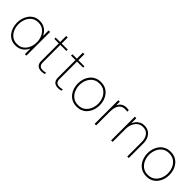

<svg xmlns="http://www.w3.org/2000/svg" viewBox="251 -1846 3037 3037"><g transform="rotate(45 1770.0 -327.5)"><path d="M303 -540Q351 -540 385.5 -525.5Q420 -511 443.5 -490Q467 -469 481.5 -448Q496 -427 502 -413H506V-530H540V0H506V-117H502Q496 -104 481.5 -82.5Q467 -61 443.5 -40Q420 -19 385.5 -4.5Q351 10 303 10Q243 10 198.5 -13Q154 -36 124.5 -75.5Q95 -115 80 -164Q65 -213 65 -265Q65 -316 80 -365Q95 -414 124.5 -453.5Q154 -493 198.5 -516.5Q243 -540 303 -540ZM304 -506Q235 -506 189.5 -470.5Q144 -435 121.5 -380Q99 -325 99 -265Q99 -205 121.5 -150Q144 -95 189.5 -59.5Q235 -24 304 -24Q372 -24 417.5 -59.5Q463 -95 485.5 -150Q508 -205 508 -265Q508 -325 485.5 -380Q463 -435 417.5 -470.5Q372 -506 304 -506Z M884 10Q861 10 842 5.5Q823 1 808.5 -8.5Q794 -18 784.5 -32Q775 -46 770 -64.5Q765 -83 765 -106V-665H799V-106Q799 -69 817.5 -44.5Q836 -20 885 -20Q908 -20 929.5 -25Q951 -30 951 -30V0Q951 0 930 5Q909 10 884 10ZM935 -500H665V-530H935Z M1257 10Q1234 10 1215 5.5Q1196 1 1181.5 -8.5Q1167 -18 1157.5 -32Q1148 -46 1143 -64.5Q1138 -83 1138 -106V-665H1172V-106Q1172 -69 1190.5 -44.5Q1209 -20 1258 -20Q1281 -20 1302.5 -25Q1324 -30 1324 -30V0Q1324 0 1303 5Q1282 10 1257 10ZM1308 -500H1038V-530H1308Z M1671 10Q1610 10 1564 -13Q1518 -36 1487 -75.5Q1456 -115 1441 -164Q1426 -213 1426 -265Q1426 -317 1441 -366Q1456 -415 1487 -454.5Q1518 -494 1564 -517Q1610 -540 1671 -540Q1733 -540 1778.5 -517Q1824 -494 1855 -454.5Q1886 -415 1901 -366Q1916 -317 1916 -265Q1916 -213 1901 -164Q1886 -115 1855 -75.5Q1824 -36 1778.5 -13Q1733 10 1671 10ZM1671 -24Q1741 -24 1787.5 -59Q1834 -94 1857.5 -149.5Q1881 -205 1881 -265Q1881 -326 1857.5 -381Q1834 -436 1787.5 -471Q1741 -506 1671 -506Q1601 -506 1554.5 -471Q1508 -436 1484.5 -381Q1461 -326 1461 -265Q1461 -205 1484.5 -149.5Q1508 -94 1554.5 -59Q1601 -24 1671 -24Z M2100 0H2066V-530H2100V-456H2104Q2115 -479 2133 -498Q2151 -517 2178 -528.5Q2205 -540 2242 -540Q2263 -540 2279 -537.5Q2295 -535 2295 -535V-501Q2295 -501 2278.5 -503.5Q2262 -506 2243 -506Q2218 -506 2193 -498Q2168 -490 2147 -468Q2126 -446 2113 -406Q2100 -366 2100 -302Z M2469 0H2435V-530H2469V-420H2472Q2480 -442 2500.5 -470Q2521 -498 2556.5 -519Q2592 -540 2644 -540Q2703 -540 2744.5 -512Q2786 -484 2808 -435.5Q2830 -387 2830 -325V0H2796V-325Q2796 -404 2757 -455.5Q2718 -507 2644 -507Q2598 -507 2565 -487.5Q2532 -468 2510.5 -436Q2489 -404 2479 -366.5Q2469 -329 2469 -292Z M3230 10Q3169 10 3123 -13Q3077 -36 3046 -75.5Q3015 -115 3000 -164Q2985 -213 2985 -265Q2985 -317 3000 -366Q3015 -415 3046 -454.5Q3077 -494 3123 -517Q3169 -540 3230 -540Q3292 -540 3337.5 -517Q3383 -494 3414 -454.5Q3445 -415 3460 -366Q3475 -317 3475 -265Q3475 -213 3460 -164Q3445 -115 3414 -75.5Q3383 -36 3337.5 -13Q3292 10 3230 10ZM3230 -24Q3300 -24 3346.5 -59Q3393 -94 3416.5 -149.5Q3440 -205 3440 -265Q3440 -326 3416.5 -381Q3393 -436 3346.5 -471Q3300 -506 3230 -506Q3160 -506 3113.5 -471Q3067 -436 3043.5 -381Q3020 -326 3020 -265Q3020 -205 3043.5 -149.5Q3067 -94 3113.5 -59Q3160 -24 3230 -24Z"/></g></svg>

Font: Be Vietnam Pro Variable Thin
Style: Regular
Weight: 100
Designer: Lam Bao, Tony Le, Vietanh Nguyen
Foundry: Yellow Type Foundry
Version: Version 1.002